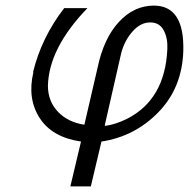

<svg xmlns="http://www.w3.org/2000/svg" viewBox="-20 -499 674 685"><path d="M99 -241 98 -242Q128 -365 209 -470H292Q154 -327 151 -193Q151 -138 186.5 -100.5Q222 -63 281 -54L328 -257Q350 -362 404 -420.5Q458 -479 529 -479Q638 -479 634 -318Q630 -186 545.5 -99Q461 -12 342 6L304 166H231L269 6Q166 -9 121.5 -78Q77 -147 99 -241ZM354 -53Q354 -50 355 -50Q390 -54 433 -75Q569 -144 577 -324Q579 -363 564 -391Q549 -419 516 -419Q482 -419 454 -388Q426 -357 413 -312Z"/></svg>

Font: Coval
Style: ExtraLight Italic
Weight: 200
Foundry: Context Ltd
Version: Version 001.000